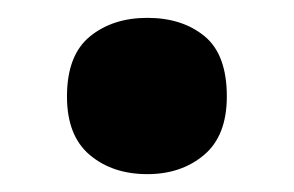

<svg xmlns="http://www.w3.org/2000/svg" viewBox="-20 -183 329 215"><path d="M55 -75Q55 -121 80.5 -142Q106 -163 145 -163Q184 -163 209 -142.5Q234 -122 234 -75Q234 -31 208.5 -9.5Q183 12 145 12Q106 12 80.5 -9.5Q55 -31 55 -75Z"/></svg>

Font: Noto Sans Kannada SemiCondensed ExtraBold
Style: Regular
Weight: 800
Width: 4
Designer: Jelle Bosma - Monotype Design Team
Foundry: Monotype Imaging Inc.
Version: Version 2.005; ttfautohint (v1.8.4.7-5d5b)